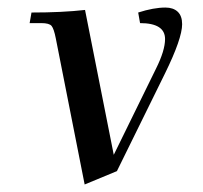

<svg xmlns="http://www.w3.org/2000/svg" viewBox="-20 -472 534 506"><path d="M58.1 -411.1 63 -439Q144.5 -439 204.1 -445.8L279.8 -64L391.1 -291Q415 -338.9 415 -369.1Q415 -411.1 349.1 -411.1L344.2 -439Q384.8 -452.1 416 -452.1Q436.5 -452.1 448.2 -441.2Q460 -430.2 460 -408.2Q460 -370.6 415 -278.8L288.1 -21L203.1 14.2L127 -371.1Q122.1 -396 116 -403.6Q109.9 -411.1 88.9 -411.1Z"/></svg>

Font: Dihjauti
Style: Bold Italic
Weight: 700
Italic angle: -9°
Designer: T. Christopher White
Version: Version 3.0.0